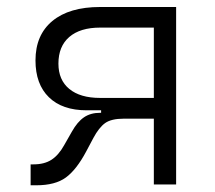

<svg xmlns="http://www.w3.org/2000/svg" viewBox="-20 -538 626 560"><path d="M232.9 -216.3Q161.6 -216.3 122.6 -254.4Q83.5 -292.5 83.5 -361.8Q83.5 -436 132.8 -476.8Q182.1 -517.6 272 -517.6H493.7V0H428.7V-191.9H341.3Q304.7 -191.9 286.6 -179Q268.6 -166 252.4 -135.7L231.4 -96.2Q203.1 -43 172.1 -20.3Q141.1 2.4 85.9 2.4H69.3V-58.6H77.6Q109.4 -58.6 130.1 -72Q150.9 -85.4 167 -114.3L189.5 -153.8Q205.6 -182.6 224.9 -195.8Q244.1 -209 272 -209H274.9V-216.3ZM428.7 -252.4V-457.5H272Q213.9 -457.5 182.1 -430.2Q150.4 -402.8 150.4 -352.5Q150.4 -304.7 182.1 -278.6Q213.9 -252.4 272 -252.4Z"/></svg>

Font: CaskaydiaCove NFP Light
Style: Regular
Weight: 300
Designer: Aaron Bell
Foundry: Saja Typeworks
Version: Version 2111.001; VTT 6.35;Nerd Fonts 3.1.1